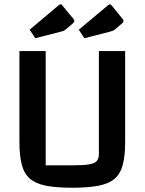

<svg xmlns="http://www.w3.org/2000/svg" viewBox="-20 -864 677 899"><path d="M318 15Q243 15 195 5.5Q147 -4 120 -27.5Q93 -51 82 -93Q71 -135 71 -199V-625H194V-90H323Q372 -90 398 -94.5Q424 -99 433.5 -110.5Q443 -122 443 -143V-625H566V-199Q566 -135 555 -93Q544 -51 517 -27.5Q490 -4 441.5 5.5Q393 15 318 15ZM375 -685 349 -725 484 -838Q490 -843 494 -844Q496 -844 498 -843Q500 -842 504 -837L552 -778Q555 -775 556.5 -772Q558 -769 558 -766Q558 -764 557.5 -761.5Q557 -759 553 -756L521 -728Q517 -725 512 -722Q507 -719 496 -716ZM145 -685 119 -725 253 -838Q259 -843 263 -844Q266 -844 268 -843Q270 -842 273 -837L322 -778Q324 -775 326 -772Q328 -769 328 -766Q328 -764 327 -761.5Q326 -759 323 -756L290 -728Q287 -725 282 -722Q277 -719 266 -716Z"/></svg>

Font: Changa Medium
Style: Regular
Weight: 500
Designer: Eduardo Rodriguez Tunni
Foundry: Eduardo Rodriguez Tunni
Version: Version 3.003